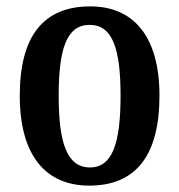

<svg xmlns="http://www.w3.org/2000/svg" viewBox="-20 -569 562 602"><path d="M260 13C404 13 480 -79 480 -269C480 -457 397 -549 263 -549C117 -549 42 -457 42 -269C42 -79 125 13 260 13ZM262 -44C190 -44 164 -121 164 -269C164 -416 189 -491 261 -491C333 -491 358 -416 358 -269C358 -121 333 -44 262 -44Z"/></svg>

Font: Noto Serif Georgian Condensed SemiBold
Style: Regular
Weight: 600
Width: 3
Designer: Monotype Design Team, Akaki Razmadze
Foundry: Google LLC
Version: Version 2.003